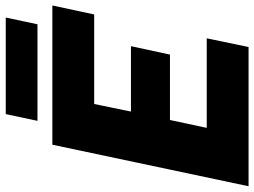

<svg xmlns="http://www.w3.org/2000/svg" viewBox="-136 -774 905 684"><g transform="rotate(-90 317.0 -432.5)"><path d="M252 -865H596L572 -752H228ZM143 -699H639L607 -550H288L261 -419H494L464 -280H231L203 -149H522L491 0H-5Z"/></g></svg>

Font: Prompt Bold
Style: Bold Italic
Weight: 700
Italic angle: -12°
Designer: Katatrad Team
Foundry: CadsonDemak
Version: Version 1.000